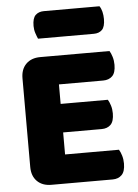

<svg xmlns="http://www.w3.org/2000/svg" viewBox="-57 -866 654 912"><g transform="rotate(-5 270.5 -409.5)"><path d="M58 -513Q58 -556 83 -581Q108 -606 151 -606H481Q488 -595 493.5 -577Q499 -559 499 -539Q499 -501 482.5 -485Q466 -469 439 -469H228V-376H453Q460 -365 465.5 -347.5Q471 -330 471 -310Q471 -272 455 -256Q439 -240 412 -240H228V-135H485Q492 -124 497.5 -106Q503 -88 503 -68Q503 -30 486.5 -13.5Q470 3 443 3H151Q108 3 83 -22Q58 -47 58 -90ZM148 -694Q143 -705 137.5 -721.5Q132 -738 132 -756Q132 -793 147 -807.5Q162 -822 187 -822H452Q460 -811 464 -794.5Q468 -778 468 -760Q468 -723 453.5 -708.5Q439 -694 414 -694Z"/></g></svg>

Font: Baloo Paaji
Style: Regular
Weight: 400
Designer: Shuchita Grover and Ek Type
Foundry: Ek Type
Version: Version 1.443;PS 1.000;hotconv 16.6.51;makeotf.lib2.5.65220;